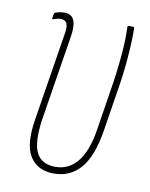

<svg xmlns="http://www.w3.org/2000/svg" viewBox="-63 -533 459 588"><g transform="rotate(10 166.0 -239.5)"><path d="M144 6Q93 6 69.5 -31Q46 -68 59 -147L102 -416Q107 -441 102.5 -452.5Q98 -464 83 -464Q77 -464 71.5 -462.5Q66 -461 60 -459Q56 -458 57 -463L59 -475Q60 -479 63 -480Q68 -482 75.5 -483.5Q83 -485 91 -485Q113 -485 120.5 -468Q128 -451 123 -418L80 -149Q70 -78 86 -46.5Q102 -15 145 -15Q186 -15 213 -47.5Q240 -80 251 -147L270 -268Q280 -327 285 -383.5Q290 -440 288 -475Q288 -479 292 -479H306Q309 -479 309 -475Q310 -439 305.5 -383Q301 -327 291 -269L272 -149Q259 -69 227 -31.5Q195 6 144 6Z"/></g></svg>

Font: Sofia Sans Extra Condensed Thin
Style: Italic
Weight: 250
Italic angle: -9°
Version: Version 4.100